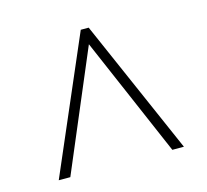

<svg xmlns="http://www.w3.org/2000/svg" viewBox="-73 -797 656 609"><g transform="rotate(-15 255.0 -492.5)"><path d="M49 -271H87L253 -663L422 -271H460L266 -714H240Z"/></g></svg>

Font: Noto Serif Ethiopic SemiCondensed ExtraLight
Style: Regular
Weight: 200
Width: 4
Designer: Monotype Design Team
Foundry: Monotype Imaging Inc.
Version: Version 2.102